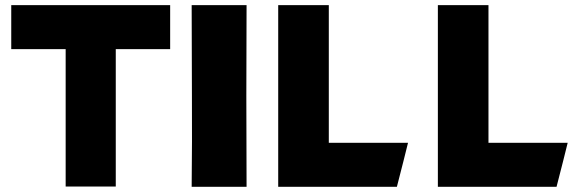

<svg xmlns="http://www.w3.org/2000/svg" viewBox="-20 -720 2260 741"><path d="M233.4 0Q281.2 0 426.8 0Q426.8 -132.8 426.8 -530.3Q479.5 -530.3 636.7 -530.3Q636.7 -572.3 636.7 -700.2Q483.4 -700.2 23.4 -700.2Q23.4 -694.3 23.4 -678.7Q23.4 -641.6 23.4 -530.3Q75.2 -530.3 233.4 -530.3Q233.4 -397.5 233.4 0Z M931.6 -700.2Q930.7 -525.4 930.7 -349.6Q931.6 -173.8 931.6 1Q878.9 1 826.2 1Q773.4 1 719.7 1Q721.7 -174.8 720.7 -349.6Q719.7 -525.4 719.7 -700.2Q772.5 -700.2 825.2 -700.2Q877.9 -700.2 931.6 -700.2Z M1053.7 -700.2Q1119.1 -700.2 1249 -700.2Q1249 -522.5 1249 -168.9Q1350.6 -168.9 1554.7 -168.9Q1541 -112.3 1511.7 1Q1359.4 1 1053.7 1Q1053.7 -116.2 1053.7 -349.6Q1053.7 -466.8 1053.7 -700.2Z M1669.9 -700.2Q1735.4 -700.2 1865.2 -700.2Q1865.2 -522.5 1865.2 -168.9Q1966.8 -168.9 2170.9 -168.9Q2157.2 -112.3 2127.9 1Q1975.6 1 1669.9 1Q1669.9 -116.2 1669.9 -349.6Q1669.9 -466.8 1669.9 -700.2Z"/></svg>

Font: Big-Shock
Style: Black
Weight: 400